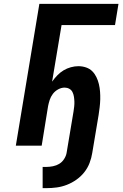

<svg xmlns="http://www.w3.org/2000/svg" viewBox="-20 -755 640 995"><path d="M221 220H201V110H221Q237 110 254.5 106.5Q272 103 287 94Q302 85 312 69.5Q322 54 325 38L361 -177Q363 -190 364.5 -203Q366 -216 365.5 -229Q365 -242 363 -254.5Q361 -267 355.5 -278Q350 -289 339 -295Q328 -301 315 -301Q298 -301 281.5 -292Q265 -283 254 -268.5Q243 -254 237.5 -237Q232 -220 229 -204L196 0H62L184 -735H594L576 -625H299L250 -332Q262 -349 277 -364.5Q292 -380 309.5 -390.5Q327 -401 347 -406.5Q367 -412 386 -412Q407 -412 426 -405.5Q445 -399 458 -386Q471 -373 479.5 -355.5Q488 -338 492.5 -319Q497 -300 498.5 -280Q500 -260 499.5 -240Q499 -220 496.5 -199.5Q494 -179 491 -159L458 38Q454 64 444 90Q434 116 416.5 138Q399 160 375.5 176.5Q352 193 326 203Q300 213 273.5 216.5Q247 220 221 220Z"/></svg>

Font: Iosevka SS04 XBd Ex
Style: Italic
Weight: 800
Width: 7
Italic angle: -9°
Monospace: yes
Designer: Belleve Invis
Foundry: Belleve Invis
Version: Version 19.0.0; ttfautohint (v1.8.4)